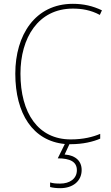

<svg xmlns="http://www.w3.org/2000/svg" viewBox="-20 -744 581 1004"><path d="M407 145C407 98 375 68 318 64L343 10C346 10 348 10 350 10C414 10 467 -3 504 -19V-44C466 -28 416 -15 350 -15C179 -15 87 -153 87 -359C87 -545 179 -699 361 -699C406 -699 454 -692 502 -666L513 -690C465 -713 416 -724 361 -724C164 -724 60 -561 60 -359C60 -149 152 -7 319 9L282 84C347 84 382 102 382 146C382 191 344 216 295 216C274 216 258 215 242 210V234C257 238 275 240 295 240C361 240 407 203 407 145Z"/></svg>

Font: Noto Sans Devanagari SemiCondensed Thin
Style: Regular
Weight: 100
Width: 4
Designer: Jelle Bosma - Monotype Design Team
Foundry: Monotype Imaging Inc.
Version: Version 2.004